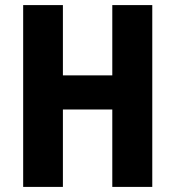

<svg xmlns="http://www.w3.org/2000/svg" viewBox="-20 -734 688 754"><path d="M578 0V-714H421V-438H227V-714H71V0H227V-304H421V0Z"/></svg>

Font: Noto Sans Sinhala UI Condensed ExtraBold
Style: Regular
Weight: 800
Width: 3
Designer: Jelle Bosma - Monotype Design Team
Foundry: Monotype Imaging Inc.
Version: Version 2.006